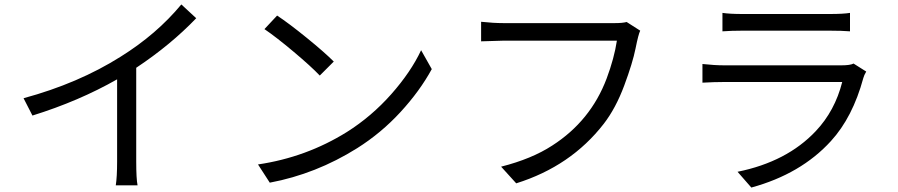

<svg xmlns="http://www.w3.org/2000/svg" viewBox="-20 -803 4040 864"><path d="M86 -361Q333 -428 523 -548Q685 -649 796 -783L863 -721Q748 -601 593 -498V-76Q593 1 599 31H501Q507 -7 507 -76V-446Q335 -348 126 -283Z M1227 -733Q1280 -698 1360 -633Q1440 -568 1482 -526L1419 -463Q1380 -504 1301.5 -570Q1223 -636 1170 -672ZM1141 -63Q1358 -95 1541 -209Q1652 -279 1740.5 -379Q1829 -479 1875 -577L1923 -492Q1869 -393 1782 -298.5Q1695 -204 1587 -136Q1402 -20 1194 19Z M2861 -665Q2853 -650 2840 -585Q2827 -520 2789 -418Q2751 -316 2697 -246Q2549 -55 2303 22L2235 -53Q2373 -88 2465 -148Q2638 -259 2710 -450Q2744 -541 2756 -620H2245Q2223 -620 2145 -617V-705Q2201 -699 2245 -699H2747Q2781 -699 2800 -704Z M3231 -745Q3264 -740 3321 -740H3714Q3775 -740 3805 -745V-662Q3769 -665 3713 -665H3321Q3272 -665 3231 -662ZM3878 -481Q3868 -464 3865 -452Q3817 -275 3719 -168Q3584 -20 3361 41L3299 -30Q3521 -75 3651 -213Q3737 -304 3770 -434H3239Q3195 -434 3141 -431V-515Q3196 -509 3239 -509H3766Q3806 -509 3821 -517Z"/></svg>

Font: Swei Fan Sans CJK TC
Style: Regular
Weight: 400
Version: Version 2.130